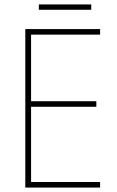

<svg xmlns="http://www.w3.org/2000/svg" viewBox="-20 -896 528 865"><path d="M431 -51H94V-765H431V-740H120V-440H414V-415H120V-76H431ZM391 -876V-852H155V-876Z"/></svg>

Font: Noto Sans Tamil UI SemiCondensed Thin
Style: Regular
Weight: 100
Width: 4
Designer: Jelle Bosma - Monotype Design Team
Foundry: Monotype Imaging Inc.
Version: Version 2.004; ttfautohint (v1.8.4.7-5d5b)